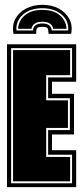

<svg xmlns="http://www.w3.org/2000/svg" viewBox="-20 -774 341 794"><path d="M155 -754Q195 -754 224 -738Q253 -722 267 -695Q281 -668 274 -634H181Q180 -652 176.5 -657.5Q173 -663 155 -663Q137 -663 133 -657Q129 -651 130 -634H36Q29 -668 43 -695Q57 -722 86.5 -738Q116 -754 155 -754ZM155 -740Q106 -740 75.5 -714Q45 -688 48 -648H116Q119 -677 155 -677Q191 -677 194 -648H262Q265 -688 234.5 -714Q204 -740 155 -740ZM155 -733Q192 -733 213.5 -720.5Q235 -708 245 -690Q255 -672 255 -655H200Q194 -684 155 -684Q116 -684 110 -655H55Q55 -672 65 -690Q75 -708 97 -720.5Q119 -733 155 -733ZM9 0V-591H295V-436H195V-386H286V-218H195V-153H295V0ZM26 -16H278V-134H179V-236H269V-368H179V-454H278V-575H26ZM34 -24V-567H270V-463H171V-359H261V-245H171V-125H270V-24Z"/></svg>

Font: Alumni Sans Collegiate One
Style: Regular
Weight: 400
Designer: Robert E. Leuschke
Foundry: Robert E. Leuschke
Version: Version 1.100